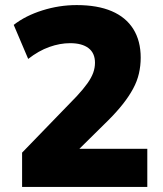

<svg xmlns="http://www.w3.org/2000/svg" viewBox="-20 -736 640 756"><path d="M67 0V-135L282 -357Q308 -385 324 -407.5Q340 -430 347 -449.5Q354 -469 354 -489Q354 -527 328.5 -546.5Q303 -566 256 -566Q216 -566 174 -551Q132 -536 91 -504L34 -638Q80 -674 146.5 -695Q213 -716 282 -716Q364 -716 420 -692Q476 -668 505 -621.5Q534 -575 534 -509Q534 -477 527 -446.5Q520 -416 504 -386.5Q488 -357 464 -326.5Q440 -296 407 -263L254 -112V-150H560V0Z"/></svg>

Font: Nunito Sans 11pt Black
Style: Regular
Weight: 900
Version: Version 3.101;gftools[0.9.27]